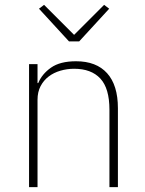

<svg xmlns="http://www.w3.org/2000/svg" viewBox="-20 -773 599 793"><path d="M100 0V-508H135V-430H138Q153 -467 190.5 -493.5Q228 -520 294 -520Q378 -520 422.5 -470.5Q467 -421 467 -326V0H432V-320Q432 -408 394.5 -448.5Q357 -489 286 -489Q257 -489 229.5 -481Q202 -473 181 -457Q160 -441 147.5 -417Q135 -393 135 -361V0ZM265 -602 141 -737 162 -753 286 -629 410 -753 431 -737 307 -602Z"/></svg>

Font: IBM Plex Sans ExtLt
Style: Regular
Weight: 200
Designer: Mike Abbink, Paul van der Laan, Pieter van Rosmalen
Foundry: Bold Monday
Version: Version 3.005